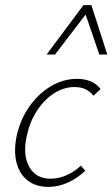

<svg xmlns="http://www.w3.org/2000/svg" viewBox="-20 -724 439 750"><path d="M169 6Q120 6 88 -19Q56 -44 44.5 -89Q33 -134 45 -193Q59 -257 94.5 -307.5Q130 -358 178.5 -387Q227 -416 281 -416Q310 -416 333.5 -406.5Q357 -397 373 -376L345 -350Q333 -366 315 -375Q297 -384 271 -384Q229 -384 191 -359.5Q153 -335 125 -292.5Q97 -250 85 -195Q68 -119 94 -72.5Q120 -26 177 -26Q210 -26 241 -40Q272 -54 296 -77L313 -57Q284 -29 246.5 -11.5Q209 6 169 6ZM162 -511 306 -704H337L325 -681L195 -511ZM368 -511 310 -680 306 -704H337L399 -511Z"/></svg>

Font: Ysabeau Office ExtraLight
Style: Italic
Weight: 250
Italic angle: -12°
Designer: Christian Thalmann (Catharsis Fonts)
Version: Version 2.001;gftools[0.9.30]; featfreeze: tnum,lnum,ss02